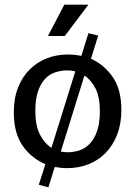

<svg xmlns="http://www.w3.org/2000/svg" viewBox="-20 -710 578 821"><path d="M358 -568 400 -558 369 -459Q426 -433 462.5 -380Q499 -327 499 -240Q499 -181 481 -134.5Q463 -88 431.5 -56Q400 -24 358 -7.5Q316 9 267 9Q253 9 239.5 7.5Q226 6 214 4L187 91L146 80L174 -8Q113 -34 76 -88Q39 -142 39 -230Q39 -289 57 -335Q75 -381 106.5 -412.5Q138 -444 180 -460.5Q222 -477 271 -477Q299 -477 328 -471ZM268 -409Q242 -409 217 -401Q192 -393 173 -373Q154 -353 142.5 -319.5Q131 -286 131 -235Q131 -173 150.5 -135Q170 -97 200 -78L302 -405Q294 -407 285 -408Q276 -409 268 -409ZM407 -235Q407 -295 388.5 -331.5Q370 -368 341 -387L240 -62Q255 -59 270 -59Q296 -59 321 -67.5Q346 -76 365 -96.5Q384 -117 395.5 -150.5Q407 -184 407 -235ZM257 -556H185L255 -690H358Z"/></svg>

Font: Mukta Mahee
Style: Regular
Weight: 400
Designer: Shuchita Grover, Noopur Datye, Girish Dalvi, Yashodeep Gholap
Foundry: Ek Type
Version: Version 2.538;PS 1.000;hotconv 16.6.51;makeotf.lib2.5.65220;